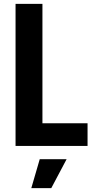

<svg xmlns="http://www.w3.org/2000/svg" viewBox="-20 -760 488 1000"><path d="M187 69H327L247 220H143ZM61 -740H201V-118H436V0H61Z"/></svg>

Font: Encode Sans Compressed
Style: Bold
Weight: 700
Designer: Pablo Impallari, Andres Torresi
Foundry: Pablo Impallari, Andres Torresi
Version: Version 1.000; ttfautohint (v1.00) -l 8 -r 50 -G 200 -x 14 -